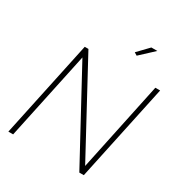

<svg xmlns="http://www.w3.org/2000/svg" viewBox="-207 -1069 1156 1221"><g transform="rotate(30 371.0 -459.0)"><path d="M181 -710H208L562 -55L700 -709H735L584 0H551L202 -644L65 0H30ZM495 -826 474 -839 550 -918H594Z"/></g></svg>

Font: Raleway ExtraLight
Style: Italic
Weight: 200
Italic angle: -12°
Designer: Matt McInerney, Pablo Impallari, Rodrigo Fuenzalida
Foundry: Matt McInerney, Pablo Impallari, Rodrigo Fuenzalida
Version: Version 4.026